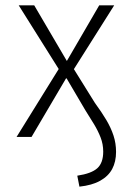

<svg xmlns="http://www.w3.org/2000/svg" viewBox="-20 -512 497 718"><path d="M277 186 269 145Q322 137 344 117Q366 97 366 55Q366 27 356 1.5Q346 -24 331 -48.5Q316 -73 299 -100L229 -219H227L98 0H42L207 -266V-242L50 -492H108L230 -284L351 -492H407L251 -245V-262L335 -127Q360 -93 377.5 -63.5Q395 -34 404.5 -5Q414 24 414 56Q414 93 399.5 120Q385 147 354.5 164Q324 181 277 186Z"/></svg>

Font: Nunito Sans 7pt Condensed ExtraLight
Style: Regular
Weight: 250
Width: 3
Designer: Vernon Adams
Foundry: Vernon Adams
Version: Version 3.101;gftools[0.9.27]